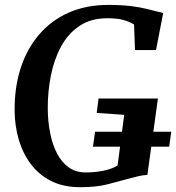

<svg xmlns="http://www.w3.org/2000/svg" viewBox="-20 -772 734 800"><path d="M314.5 8Q243.5 8 192.2 -18.2Q141 -44.5 107.8 -89.2Q74.5 -134 58.2 -190Q42 -246 41 -306Q39.5 -406.5 66.2 -488.5Q93 -570.5 144.2 -629.5Q195.5 -688.5 267.8 -720Q340 -751.5 430 -751.5Q486 -751.5 524.2 -746.8Q562.5 -742 588.8 -735.5Q615 -729 634.5 -724Q641 -722.5 647.2 -721Q653.5 -719.5 660 -718L630 -563.5H542.5L538.5 -670Q520 -681.5 494.2 -688.8Q468.5 -696 427 -696Q359 -696 311.2 -664Q263.5 -632 234.2 -577.8Q205 -523.5 191.8 -456.2Q178.5 -389 179 -318Q179.5 -266.5 188.8 -218.8Q198 -171 217 -133.8Q236 -96.5 265.8 -75Q295.5 -53.5 337 -53.5Q374.5 -53.5 410.2 -60.5Q446 -67.5 470 -82.5L497.5 -293.5L383 -301.5L390.5 -361.5H638L594 -43Q579 -43 557.2 -38Q535.5 -33 514 -27Q474.5 -16 427.8 -4Q381 8 314.5 8ZM367.5 -161 376 -223H693.5L685 -161Z"/></svg>

Font: Merriweather 20pt SemiBold
Style: Italic
Weight: 600
Italic angle: -7.8°
Version: Version 2.101